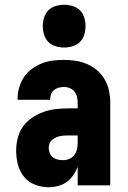

<svg xmlns="http://www.w3.org/2000/svg" viewBox="-20 -780 540 808"><path d="M185 8Q156 8 128 -2.5Q100 -13 81.5 -35.5Q63 -58 55.5 -87Q48 -116 48 -145Q48 -172 54.5 -198.5Q61 -225 76.5 -247Q92 -269 115 -284.5Q138 -300 163.5 -309Q189 -318 215.5 -321Q242 -324 269 -324H307V-347Q307 -360 304 -372.5Q301 -385 293.5 -394.5Q286 -404 274 -409Q262 -414 249 -414Q238 -414 227 -411Q216 -408 207.5 -401Q199 -394 195 -383.5Q191 -373 191 -362V-360H54V-366Q54 -389 61 -412.5Q68 -436 81 -455.5Q94 -475 113.5 -489.5Q133 -504 155.5 -513Q178 -522 201.5 -525Q225 -528 249 -528Q274 -528 299 -524Q324 -520 347.5 -510Q371 -500 390 -483Q409 -466 421.5 -444Q434 -422 439 -397Q444 -372 444 -347V0H307V-78Q300 -60 288.5 -43Q277 -26 261 -14.5Q245 -3 225 2.5Q205 8 185 8ZM246 -106Q259 -106 272 -111.5Q285 -117 293 -128Q301 -139 304 -152.5Q307 -166 307 -180V-210H269Q260 -210 250.5 -209.5Q241 -209 232 -207Q223 -205 214.5 -201Q206 -197 199 -191Q192 -185 188.5 -176Q185 -167 185 -158Q185 -147 189.5 -136Q194 -125 203 -118Q212 -111 223 -108.5Q234 -106 246 -106ZM250 -580Q232 -580 214 -585.5Q196 -591 183.5 -603.5Q171 -616 165.5 -634Q160 -652 160 -670Q160 -688 165.5 -706Q171 -724 183.5 -736.5Q196 -749 214 -754.5Q232 -760 250 -760Q268 -760 286 -754.5Q304 -749 316.5 -736.5Q329 -724 334.5 -706Q340 -688 340 -670Q340 -652 334.5 -634Q329 -616 316.5 -603.5Q304 -591 286 -585.5Q268 -580 250 -580Z"/></svg>

Font: Iosevka Term Curly Heavy
Style: Regular
Weight: 900
Designer: Belleve Invis
Foundry: Belleve Invis
Version: Version 32.3.0